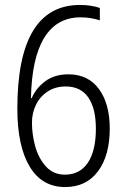

<svg xmlns="http://www.w3.org/2000/svg" viewBox="-20 -744 508 775"><path d="M303 -724Q347 -724 383 -712V-662Q345 -674 305 -674Q209 -674 158.5 -591.5Q108 -509 105 -348H108Q125 -388 162.5 -416Q200 -444 256 -444Q336 -444 379.5 -384.5Q423 -325 423 -225Q423 -116 375.5 -52.5Q328 11 243 11Q149 11 99.5 -72Q50 -155 50 -305Q50 -724 303 -724ZM367 -225Q367 -306 336.5 -350.5Q306 -395 245 -395Q204 -395 173 -375Q142 -355 125.5 -321.5Q109 -288 109 -249Q109 -202 122 -154Q135 -106 165 -72.5Q195 -39 242 -39Q302 -39 334.5 -87Q367 -135 367 -225Z"/></svg>

Font: Noto Sans Display Light Narrow
Style: Regular
Weight: 300
Width: 4
Designer: Monotype Design team
Foundry: Monotype Imaging Inc.
Version: Version 1.000